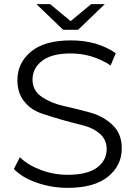

<svg xmlns="http://www.w3.org/2000/svg" viewBox="-20 -901 655 927"><path d="M307 6Q229 6 157.5 -19Q86 -44 47 -85L76 -142Q114 -104 177 -80.5Q240 -57 307 -57Q401 -57 448 -91.5Q495 -126 495 -181Q495 -226 463 -254.5Q431 -283 383 -295Q335 -307 279.5 -322.5Q224 -338 176 -355Q128 -372 96 -412.5Q64 -453 64 -514Q64 -597 129.5 -651.5Q195 -706 322 -706Q450 -706 539 -644L514 -585Q425 -643 322 -643Q230 -643 183.5 -607.5Q137 -572 137 -516Q137 -464 181.5 -433.5Q226 -403 289 -389Q352 -375 415.5 -357.5Q479 -340 523.5 -297.5Q568 -255 568 -185Q568 -102 501.5 -48Q435 6 307 6ZM156 -881H222L321 -799L420 -881H486L357 -757H285Z"/></svg>

Font: Belfius21
Style: Regular
Weight: 400
Designer: Montserrat's base design by Julieta Ulanovsky, modified by Coast SPRL for Belfius Bank NV.
Foundry: Montserrat's base design by Julieta Ulanovsky, modified by Coast SPRL for Belfius Bank NV.
Version: Version 2.000;FEAKit 1.0